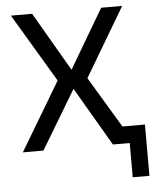

<svg xmlns="http://www.w3.org/2000/svg" viewBox="-56 -698 748 910"><g transform="rotate(-5 318.0 -243.0)"><path d="M30 -650.5H131L294 -370L459.5 -650.5H559.5L365.5 -323.5L511 -81H618V163H538.5V0H458.5L295.5 -279L128 0H30L224 -325Z"/></g></svg>

Font: Overused Grotesk
Style: Regular
Weight: 450
Version: Version 0.004